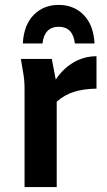

<svg xmlns="http://www.w3.org/2000/svg" viewBox="-20 -762 436 782"><path d="M65 -522H191L207 -438Q237 -483 280 -508Q323 -533 373 -533V-401Q320 -400 281.5 -388Q243 -376 211 -348V0H80V-398Q80 -419 78.5 -436Q77 -453 73 -474ZM365 -585H285Q277 -653 219 -653Q161 -653 153 -585H73Q77 -660 117 -701Q157 -742 219 -742Q281 -742 321 -701Q361 -660 365 -585Z"/></svg>

Font: Radio Canada SemiBold
Style: Regular
Weight: 600
Designer: Charles Daoud, Etienne Aubert Bonn, Alexandre Saumier Demers, Jacques Le Bailly
Foundry: Radio-Canada
Version: Version 2.104; ttfautohint (v1.8.4.7-5d5b);gftools[0.9.28.de